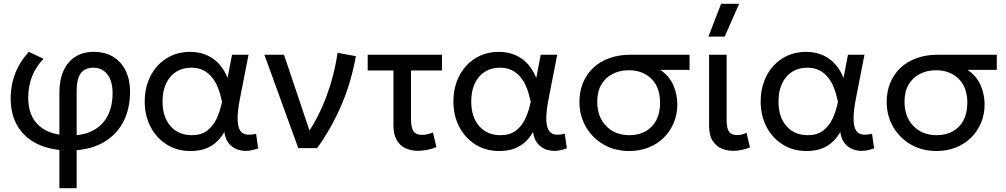

<svg xmlns="http://www.w3.org/2000/svg" viewBox="-20 -777 5276 1007"><path d="M291.5 210V-291.5Q291.5 -357.5 312.8 -405.2Q334 -453 374.5 -479Q415 -505 471.5 -505Q560 -505 611 -448.2Q662 -391.5 662 -296Q662 -201.5 623.5 -132.2Q585 -63 514 -25.5Q443 12 345 12Q247.5 12 178.5 -20.8Q109.5 -53.5 72.8 -114.5Q36 -175.5 36 -260.5Q36 -308 47 -351.8Q58 -395.5 79.5 -434Q101 -472.5 131.5 -505L208.5 -468.5Q168.5 -428 148.2 -376.2Q128 -324.5 128 -265.5Q128 -168 185.5 -117.2Q243 -66.5 347.5 -66.5Q418.5 -66.5 468 -92.5Q517.5 -118.5 544 -168.5Q570.5 -218.5 570.5 -290Q570.5 -351 543.2 -386.5Q516 -422 469.5 -422Q424.5 -422 403.2 -392.2Q382 -362.5 382 -300V210Z M979 15Q908.5 15 854.2 -19.2Q800 -53.5 769.5 -112.2Q739 -171 739 -245Q739 -300.5 756.2 -348Q773.5 -395.5 805.2 -430.8Q837 -466 880.5 -485.5Q924 -505 976 -505Q1027.5 -505 1066.5 -487Q1105.5 -469 1132 -438Q1158.5 -407 1173.5 -368L1197 -490H1283.5L1238.5 -260Q1226.5 -198.5 1226.2 -158.5Q1226 -118.5 1236.5 -97.8Q1247 -77 1269 -72.2Q1291 -67.5 1323 -75.5L1334 1Q1289 18.5 1250.5 13.2Q1212 8 1187 -17.2Q1162 -42.5 1156.5 -85Q1129.5 -36.5 1086.2 -10.8Q1043 15 979 15ZM985.5 -68Q1034.5 -68 1065.8 -91.2Q1097 -114.5 1115.8 -154Q1134.5 -193.5 1144.5 -243Q1141 -259 1135 -281.8Q1129 -304.5 1118 -329Q1107 -353.5 1089.2 -374.5Q1071.5 -395.5 1045.5 -408.8Q1019.5 -422 983 -422Q937.5 -422 903.8 -400.5Q870 -379 851.2 -339.2Q832.5 -299.5 832.5 -245.5Q832.5 -163 874.5 -115.5Q916.5 -68 985.5 -68Z M1544.5 0 1366.5 -490H1469.5L1615.5 -55.5L1592 -75.5Q1626.5 -125.5 1657.8 -190.5Q1689 -255.5 1713.2 -333.8Q1737.5 -412 1750.5 -500L1846.5 -482.5Q1821 -340.5 1767.8 -219.2Q1714.5 -98 1643 0Z M2172 14Q2135 14 2106 0.2Q2077 -13.5 2060.2 -43.2Q2043.5 -73 2043.5 -120V-407.5H1908.5V-490H2298V-407.5H2135.5V-157Q2135.5 -107 2149 -88.2Q2162.5 -69.5 2193 -69.5Q2207 -69.5 2221.2 -72.8Q2235.5 -76 2250.5 -82.5L2269 -5.5Q2245.5 4 2220.5 9Q2195.5 14 2172 14Z M2598 15Q2527.5 15 2473.2 -19.2Q2419 -53.5 2388.5 -112.2Q2358 -171 2358 -245Q2358 -300.5 2375.2 -348Q2392.5 -395.5 2424.2 -430.8Q2456 -466 2499.5 -485.5Q2543 -505 2595 -505Q2646.5 -505 2685.5 -487Q2724.5 -469 2751 -438Q2777.5 -407 2792.5 -368L2816 -490H2902.5L2857.5 -260Q2845.5 -198.5 2845.2 -158.5Q2845 -118.5 2855.5 -97.8Q2866 -77 2888 -72.2Q2910 -67.5 2942 -75.5L2953 1Q2908 18.5 2869.5 13.2Q2831 8 2806 -17.2Q2781 -42.5 2775.5 -85Q2748.5 -36.5 2705.2 -10.8Q2662 15 2598 15ZM2604.5 -68Q2653.5 -68 2684.8 -91.2Q2716 -114.5 2734.8 -154Q2753.5 -193.5 2763.5 -243Q2760 -259 2754 -281.8Q2748 -304.5 2737 -329Q2726 -353.5 2708.2 -374.5Q2690.5 -395.5 2664.5 -408.8Q2638.5 -422 2602 -422Q2556.5 -422 2522.8 -400.5Q2489 -379 2470.2 -339.2Q2451.5 -299.5 2451.5 -245.5Q2451.5 -163 2493.5 -115.5Q2535.5 -68 2604.5 -68Z M3280 15Q3204.5 15 3145.5 -19.2Q3086.5 -53.5 3052.8 -112Q3019 -170.5 3019 -243Q3019 -297 3037.5 -342.2Q3056 -387.5 3091 -420.8Q3126 -454 3175.8 -472Q3225.5 -490 3287 -490H3596.5V-410.5H3443Q3490 -379 3511.2 -330.8Q3532.5 -282.5 3532.5 -229.5Q3532.5 -178 3514.2 -133.8Q3496 -89.5 3462.5 -56Q3429 -22.5 3382.8 -3.8Q3336.5 15 3280 15ZM3281.5 -68Q3329.5 -68 3365.8 -88.2Q3402 -108.5 3422 -146.2Q3442 -184 3442 -238Q3442 -318.5 3396.8 -363.5Q3351.5 -408.5 3277.5 -408.5Q3230.5 -408.5 3193.2 -389.5Q3156 -370.5 3134.2 -334Q3112.5 -297.5 3112.5 -244Q3112.5 -163.5 3159.5 -115.8Q3206.5 -68 3281.5 -68Z M3827 14Q3790 14 3761 0.2Q3732 -13.5 3715.5 -42Q3699 -70.5 3699 -115.5V-490H3791V-149.5Q3791 -104 3803.5 -86.2Q3816 -68.5 3846.5 -68.5Q3857.5 -68.5 3870 -71.5Q3882.5 -74.5 3895.5 -80L3913.5 -3.5Q3892 4.5 3869.8 9.2Q3847.5 14 3827 14ZM3695.5 -585 3762 -757H3856.5L3781 -585Z M4209.5 15Q4139 15 4084.8 -19.2Q4030.5 -53.5 4000 -112.2Q3969.5 -171 3969.5 -245Q3969.5 -300.5 3986.8 -348Q4004 -395.5 4035.8 -430.8Q4067.5 -466 4111 -485.5Q4154.5 -505 4206.5 -505Q4258 -505 4297 -487Q4336 -469 4362.5 -438Q4389 -407 4404 -368L4427.5 -490H4514L4469 -260Q4457 -198.5 4456.8 -158.5Q4456.5 -118.5 4467 -97.8Q4477.5 -77 4499.5 -72.2Q4521.5 -67.5 4553.5 -75.5L4564.5 1Q4519.5 18.5 4481 13.2Q4442.5 8 4417.5 -17.2Q4392.5 -42.5 4387 -85Q4360 -36.5 4316.8 -10.8Q4273.5 15 4209.5 15ZM4216 -68Q4265 -68 4296.2 -91.2Q4327.5 -114.5 4346.2 -154Q4365 -193.5 4375 -243Q4371.5 -259 4365.5 -281.8Q4359.5 -304.5 4348.5 -329Q4337.5 -353.5 4319.8 -374.5Q4302 -395.5 4276 -408.8Q4250 -422 4213.5 -422Q4168 -422 4134.2 -400.5Q4100.5 -379 4081.8 -339.2Q4063 -299.5 4063 -245.5Q4063 -163 4105 -115.5Q4147 -68 4216 -68Z M4891.5 15Q4816 15 4757 -19.2Q4698 -53.5 4664.2 -112Q4630.5 -170.5 4630.5 -243Q4630.5 -297 4649 -342.2Q4667.5 -387.5 4702.5 -420.8Q4737.5 -454 4787.2 -472Q4837 -490 4898.5 -490H5208V-410.5H5054.5Q5101.5 -379 5122.8 -330.8Q5144 -282.5 5144 -229.5Q5144 -178 5125.8 -133.8Q5107.5 -89.5 5074 -56Q5040.5 -22.5 4994.2 -3.8Q4948 15 4891.5 15ZM4893 -68Q4941 -68 4977.2 -88.2Q5013.5 -108.5 5033.5 -146.2Q5053.5 -184 5053.5 -238Q5053.5 -318.5 5008.2 -363.5Q4963 -408.5 4889 -408.5Q4842 -408.5 4804.8 -389.5Q4767.5 -370.5 4745.8 -334Q4724 -297.5 4724 -244Q4724 -163.5 4771 -115.8Q4818 -68 4893 -68Z"/></svg>

Font: Geologica Cursive Light
Style: Regular
Weight: 300
Designer: Sindre Bremnes, Frode Helland
Foundry: Monokrom Skriftforlag AS
Version: Version 1.010;gftools[0.9.28]